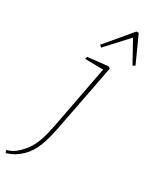

<svg xmlns="http://www.w3.org/2000/svg" viewBox="-324 -812 911 1128"><g transform="rotate(30 132.0 -247.5)"><path d="M-67 254 -73 237Q-38 226 -16.5 209Q5 192 26 167Q51 138 69.5 92.5Q88 47 104 -37L184 -457L61 -459L65 -475L201 -490L215 -482L128 -32Q111 56 90 107.5Q69 159 33 195Q12 215 -10 229Q-32 243 -67 254ZM322 -563 242 -708 109 -563 96 -575 242 -749H257L337 -573Z"/></g></svg>

Font: Source Serif 4 SmText ExtraLight
Style: Italic
Weight: 200
Italic angle: -12°
Designer: Frank Grießhammer
Foundry: Adobe
Version: Version 4.005;hotconv 1.1.0;makeotfexe 2.6.0